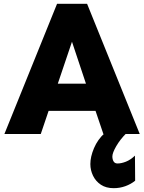

<svg xmlns="http://www.w3.org/2000/svg" viewBox="-20 -700 753 1003"><path d="M3 0 278 -680H435L710 0H520L479 -121H234L193 0ZM282 -263H429L356 -482ZM574 283Q534 283 507 265Q480 247 466 218Q452 189 452 157Q452 119 471 74Q490 29 527 -5H641Q607 29 587 64Q567 99 567 117Q567 133 573.5 143.5Q580 154 594 154Q614 154 638 144.5Q662 135 685 113L686 244Q664 262 635 272.5Q606 283 574 283Z"/></svg>

Font: Teachers ExtraBold
Style: Regular
Weight: 800
Designer: Alfredo Marco Pradil, Chank Diesel
Version: Version 1.001